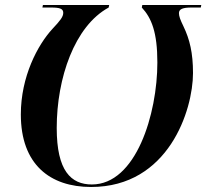

<svg xmlns="http://www.w3.org/2000/svg" viewBox="-20 -734 822 765"><path d="M343 11C652 11 749 -296 749 -443C749 -523 736 -577 711 -629C698 -656 693 -669 693 -682C693 -698 709 -704 742 -704H780L782 -714H547L545 -704C584 -662 607 -605 607 -485C607 -280 522 1 346 1C263 1 206 -53 206 -224C206 -423 277 -630 413 -704L415 -714H151L149 -704H184C219 -704 232 -699 232 -683C232 -667 220 -652 189 -619C130 -555 63 -429 63 -278C63 -79 179 11 343 11Z"/></svg>

Font: Noto Serif Display SemiBold
Style: Italic
Weight: 600
Italic angle: -12°
Designer: Monotype Design Team
Foundry: Monotype Imaging Inc.
Version: Version 2.009